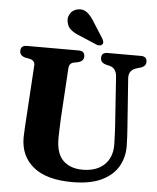

<svg xmlns="http://www.w3.org/2000/svg" viewBox="-61 -975 854 1043"><g transform="rotate(5 366.0 -453.5)"><path d="M578 -306 559.5 -576Q556.5 -621.5 519.5 -631.5L500 -636Q469.5 -644.5 469.5 -670Q469.5 -700 502.5 -700H684.5Q717 -700 717 -670Q717 -645.5 687 -636.5L668 -631Q622.5 -618 626 -571.5L645 -308Q647 -282 648.2 -257Q649.5 -232 650 -205Q650.5 -142 621 -92.2Q591.5 -42.5 530 -13.5Q468.5 15.5 372.5 15.5Q231 15.5 159.2 -43.5Q87.5 -102.5 88 -204Q88 -223.5 90.2 -257.5Q92.5 -291.5 94.5 -325L111.5 -598Q113 -624.5 83.5 -631.5L60 -636Q29 -643.5 29 -670Q29 -700 62.5 -700H345Q378 -700 378 -670Q378 -644.5 347.5 -636.5L323 -631.5Q299 -626 297.5 -598.5L280.5 -322Q279 -289.5 278.2 -262.8Q277.5 -236 277 -216.5Q276.5 -133.5 315.2 -95Q354 -56.5 422 -56.5Q497.5 -56.5 540 -96.8Q582.5 -137 582 -207.5Q581.5 -241.5 580.2 -263.8Q579 -286 578 -306ZM412.5 -861 467 -775.5Q471.5 -767 473.5 -759.2Q475.5 -751.5 470.5 -744.5Q465.5 -738 456.2 -737.2Q447 -736.5 438.5 -740L346.5 -779Q314 -791.5 295 -807.2Q276 -823 271.5 -850Q266.5 -872 279.5 -894Q292.5 -916 319.5 -921.5Q349 -928 371.2 -910.8Q393.5 -893.5 412.5 -861Z"/></g></svg>

Font: Fraunces 72pt Soft
Style: Bold
Weight: 700
Version: Version 1.000;[b76b70a41]